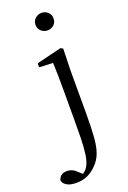

<svg xmlns="http://www.w3.org/2000/svg" viewBox="-271 -829 773 1161"><g transform="rotate(-20 116.0 -248.5)"><path d="M7.9 271Q-32.3 271 -53.8 257.4Q-75.3 243.8 -78.7 224.9Q-69.5 183.9 -24 183.9Q-5.9 183.9 9.8 190.9Q25.6 197.9 42.7 215.4L76.1 245.6V252.4H47.8V242.8Q62.5 234.9 75.9 223.3Q89.4 211.6 98.3 194.2Q111.3 168.3 117.1 126.6Q123 84.8 124.2 28.4Q125.5 -28 125.5 -96V-287.7Q125.5 -338.3 124.9 -379.9Q124.3 -421.6 122.3 -458.9L34.1 -463V-488.6L194.9 -528L209.7 -519.4L205.9 -380.2V-104.3Q205.9 -13.2 201.4 46.9Q196.9 106.9 182.4 146.4Q168 185.8 137.4 215.6Q108.3 244.9 77.3 258Q46.3 271 7.9 271ZM159.6 -655Q136.3 -655 118.7 -670.5Q101.1 -686 101.1 -711.1Q101.1 -735.9 118.7 -751.8Q136.3 -767.7 159.6 -767.7Q182.8 -767.7 200 -751.8Q217.2 -735.9 217.2 -711.1Q217.2 -686 200 -670.5Q182.8 -655 159.6 -655Z"/></g></svg>

Font: Noto Serif JP
Style: Regular
Weight: 200
Designer: Ryoko NISHIZUKA 西塚涼子 (kana & ideographs); Frank Grießhammer (Latin, Greek & Cyrillic); Wenlong ZHANG 张文龙 (bopomofo); San
Foundry: Adobe
Version: Version 2.001;hotconv 1.1.0;makeotfexe 2.6.0